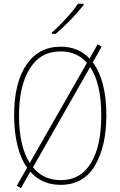

<svg xmlns="http://www.w3.org/2000/svg" viewBox="-20 -972 640 1020"><path d="M545 -360Q545 -195 484.5 -92.5Q424 10 301 10Q203 10 141 -60L91 28L69 15L124 -81Q89 -130 72 -202Q55 -274 55 -360Q55 -531 120 -627.5Q185 -724 303 -724Q396 -724 456 -661L499 -737L520 -724L473 -641Q545 -545 545 -360ZM138 -106 442 -638Q389 -699 302 -699Q195 -699 138 -607.5Q81 -516 81 -358Q81 -196 138 -106ZM518 -358Q518 -528 459 -616L155 -83Q211 -15 302 -15Q408 -15 463 -105.5Q518 -196 518 -358ZM255 -798Q290 -829 331.5 -874.5Q373 -920 394 -952H424V-945Q396 -909 355 -866.5Q314 -824 276 -792H255Z"/></svg>

Font: Noto Sans Mono UI Thin
Style: Regular
Weight: 250
Monospace: yes
Designer: Monotype Design team
Foundry: Monotype Imaging Inc.
Version: Version 1.000